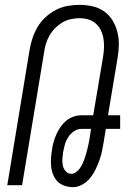

<svg xmlns="http://www.w3.org/2000/svg" viewBox="-20 -763 540 791"><path d="M281 8Q263 8 246.5 2.5Q230 -3 218.5 -14Q207 -25 200 -41Q193 -57 191 -74Q189 -91 190 -109Q191 -127 194 -144Q196 -161 200.5 -177Q205 -193 212 -209Q219 -225 229 -239.5Q239 -254 252 -265Q265 -276 281.5 -282Q298 -288 315 -288H364L405 -531Q408 -550 408.5 -569Q409 -588 406 -605.5Q403 -623 395 -639Q387 -655 374 -666.5Q361 -678 343.5 -683Q326 -688 307 -688Q290 -688 271.5 -684Q253 -680 237 -670.5Q221 -661 207.5 -647.5Q194 -634 184.5 -617.5Q175 -601 169.5 -583.5Q164 -566 162 -549L71 0H10L102 -558Q106 -582 114 -606Q122 -630 135 -652Q148 -674 167.5 -692Q187 -710 210 -722Q233 -734 258 -738.5Q283 -743 307 -743Q335 -743 361.5 -737Q388 -731 409 -716Q430 -701 443.5 -679Q457 -657 463.5 -631.5Q470 -606 469.5 -578Q469 -550 464 -522L425 -288H475V-232H416L407 -177Q404 -158 400 -139Q396 -120 389 -101Q382 -82 373 -63.5Q364 -45 351 -29Q338 -13 319 -2.5Q300 8 281 8ZM274 -47Q284 -47 293.5 -54Q303 -61 309 -69.5Q315 -78 319.5 -87.5Q324 -97 327.5 -107Q331 -117 334 -127Q337 -137 339.5 -147Q342 -157 344 -166.5Q346 -176 348 -186L355 -232H315Q299 -232 284.5 -222Q270 -212 261 -198Q252 -184 247.5 -168Q243 -152 240 -136Q238 -122 237 -108Q236 -94 239 -80.5Q242 -67 251 -57Q260 -47 274 -47Z"/></svg>

Font: Iosevka Light
Style: Italic
Weight: 300
Italic angle: -9°
Monospace: yes
Designer: Belleve Invis
Foundry: Belleve Invis
Version: Version 32.5.0; ttfautohint (v1.8.4)